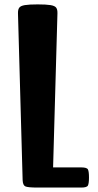

<svg xmlns="http://www.w3.org/2000/svg" viewBox="-20 -845 440 865"><path d="M149.9 0Q105 0 94 -5.4Q83 -10.7 82 -33.2L61 -784.7Q60.5 -801.8 66.7 -810.3Q72.8 -818.8 92 -822Q111.3 -825.2 149.9 -825.2Q188.5 -825.2 207.8 -822Q227.1 -818.8 233.2 -810.3Q239.3 -801.8 238.8 -784.7L219.2 -90.8H346.2Q371.6 -90.8 376.2 -81.5Q380.9 -72.3 380.9 -45.4Q380.9 -19 376.2 -9.5Q371.6 0 346.2 0Z"/></svg>

Font: Denk One
Style: Regular
Weight: 400
Designer: Irina Smirnova, Eben Sorkin
Foundry: Sorkin Type Co.f
Version: Version 1.004; ttfautohint (v1.8.4.7-5d5b);gftools[0.9.23]